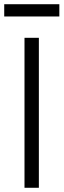

<svg xmlns="http://www.w3.org/2000/svg" viewBox="-23 -889 301 909"><path d="M93 0V-710H161V0ZM-3 -811V-869H258V-811Z"/></svg>

Font: Geist Light
Style: Regular
Weight: 400
Designer: Basement.studio, Andrés Briganti, Mateo Zaragoza
Foundry: Basement.studio, Vercel, Andrés Briganti, Guido Ferreyra, Mateo Zaragoza
Version: Version 1.401